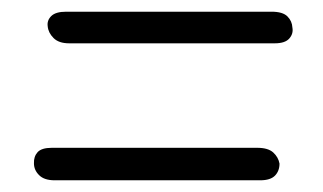

<svg xmlns="http://www.w3.org/2000/svg" viewBox="-20 -465 552 328"><path d="M449.5 -391H98Q80.5 -391 71.5 -400Q62.5 -409 61.5 -420Q60 -430 67.5 -437.5Q75 -445 93 -445H444Q463 -445 471 -437Q479 -429 479.5 -418Q481.5 -407.5 474.2 -399.2Q467 -391 449.5 -391ZM424.5 -157H73.5Q55.5 -157 46.8 -165.8Q38 -174.5 38 -186Q37.5 -197.5 44.2 -205Q51 -212.5 68.5 -212.5H419.5Q438 -212.5 446.8 -204.5Q455.5 -196.5 457.5 -185.5Q457.5 -173 449.8 -165Q442 -157 424.5 -157Z"/></svg>

Font: Edu NSW ACT Hand
Style: Regular
Weight: 400
Designer: Tina and Corey Anderson, Eben Sorkin, Mirko Velimirovic
Foundry: Sorkin Type Co.
Version: Version 2.000